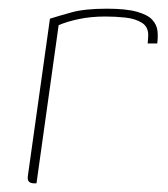

<svg xmlns="http://www.w3.org/2000/svg" viewBox="-20 -422 387 442"><path d="M64 0H58Q51 0 47 -3.5Q43 -7 44 -16L95 -379Q114 -385 144.5 -393.5Q175 -402 226 -402Q270 -402 295 -395Q320 -388 330.5 -376.5Q341 -365 342.5 -351Q344 -337 342 -322H320L321 -336Q323 -359 307.5 -369Q292 -379 269 -381.5Q246 -384 223 -384Q189 -384 161 -378Q133 -372 115 -364Z"/></svg>

Font: Genos Thin
Style: Italic
Weight: 100
Italic angle: -8°
Designer: Robert E. Leuschke
Foundry: Robert E. Leuschke
Version: Version 1.010